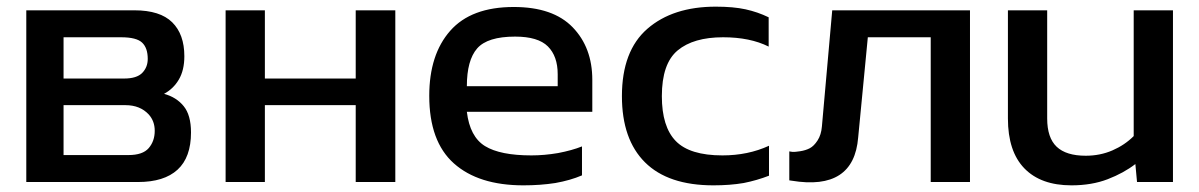

<svg xmlns="http://www.w3.org/2000/svg" viewBox="-20 -550 3604 577"><path d="M554 -152Q554 -77 513.5 -40Q473 -3 395 -3H59V-519H384Q461 -519 497.5 -483Q534 -447 534 -381Q534 -339 517.5 -311Q501 -283 473 -268Q510 -258 532 -231Q554 -204 554 -152ZM344 -438H171V-314H353Q391 -314 407.5 -331Q424 -348 424 -373Q424 -406 407 -422Q390 -438 344 -438ZM445 -157Q445 -186 427 -206Q401 -234 357 -234H171V-84H366Q409 -84 427 -105Q445 -126 445 -157Z M1049 -519H1168V-3H1049V-234H776V-3H658V-519H776V-314H1049Z M1760 -310V-214H1383Q1392 -139 1437.5 -111Q1483 -83 1577 -83Q1616 -83 1657 -90Q1699 -98 1729 -110V-23Q1694 -8 1649 0Q1604 7 1553 7Q1418 7 1344 -59Q1270 -125 1270 -262Q1270 -386 1333 -457.5Q1396 -529 1524 -529Q1642 -529 1701 -468Q1760 -407 1760 -310ZM1383 -291H1656V-327Q1656 -381 1626.5 -410.5Q1597 -440 1528 -440Q1445 -440 1414 -404.5Q1383 -369 1383 -291Z M2151 -83Q2228 -83 2291 -112V-22Q2255 -8 2215 0Q2174 7 2124 7Q1988 7 1918.5 -62Q1849 -131 1849 -261Q1849 -397 1925.5 -463.5Q2002 -530 2131 -530Q2184 -530 2220.5 -522Q2257 -514 2290 -498V-410Q2234 -438 2153 -438Q2064 -438 2016.5 -398.5Q1969 -359 1969 -261Q1969 -169 2011 -126Q2053 -83 2151 -83Z M2481 -519H2895V-3H2777V-438H2588L2559 -137Q2546 24 2359 -7Q2354 -8 2352 -8V-95Q2356 -94 2362 -93.5Q2368 -93 2384.5 -95.5Q2401 -98 2413.5 -104.5Q2426 -111 2437 -128Q2448 -145 2450 -170Z M3387 -519H3505V-3H3397L3392 -57Q3357 -30 3309 -11.5Q3261 7 3200 7Q3108 7 3058.5 -44Q3009 -95 3009 -194V-519H3127V-194Q3127 -136 3155.5 -109Q3184 -82 3243 -82Q3286 -82 3323 -98Q3360 -114 3387 -141Z"/></svg>

Font: Kanit Cyrillic
Style: Regular
Weight: 400
Designer: Katatrad Team, Sasha Pavljenko
Foundry: CadsonDemak, Pavljenko + Design
Version: Version 1.002;Fontself Maker 3.5.7